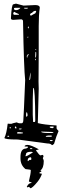

<svg xmlns="http://www.w3.org/2000/svg" viewBox="-20 -753 349 1039"><path d="M51.8 -729.5 66.4 -733.4 107.4 -722.7 170.9 -725.6Q195.3 -725.6 195.3 -710.9Q189.5 -673.8 189.5 -612.3V-459L188.5 -311.5L189.5 -272.5L184.6 -86.9Q217.8 -78.1 285.2 -74.2L286.1 -73.2V-59.6Q286.1 -54.7 296.9 -43.9Q286.1 -20.5 272.5 25.4L263.7 32.2H260.7Q254.9 23.4 236.3 23.4L76.2 2Q3.9 2 3.9 -6.8Q15.6 -30.3 21.5 -83H22.5V-84L32.2 -83H42Q46.9 -85.9 70.3 -90.8Q80.1 -85.9 85 -85.9H96.7Q106.4 -85.9 106.4 -105.5Q108.4 -128.9 116.2 -319.3Q109.4 -377.9 104.5 -641.6Q100.6 -648.4 94.7 -648.4L50.8 -645.5Q39.1 -646.5 39.1 -653.3Q43 -729.5 51.8 -729.5ZM61.5 -710.9 55.7 -709V-707Q55.7 -698.2 65.4 -698.2H68.4Q79.1 -698.2 89.8 -709V-710.9ZM111.3 -710.9 109.4 -708 117.2 -706.1H127L130.9 -709V-710.9ZM142.6 -672.9V-671.9L145.5 -668.9H149.4Q158.2 -674.8 170.9 -680.7Q175.8 -688.5 175.8 -692.4L173.8 -694.3H170.9Q162.1 -694.3 153.3 -683.6Q142.6 -680.7 142.6 -672.9ZM56.6 -688.5 51.8 -683.6V-676.8L55.7 -672.9H75.2H82V-676.8L64.5 -684.6L58.6 -688.5ZM132.8 -609.4 130.9 -606.4V-602.5L132.8 -599.6H134.8L135.7 -602.5V-606.4L134.8 -609.4ZM130.9 -554.7 127.9 -551.8V-549.8H132.8V-554.7ZM173.8 -487.3H170.9V-486.3L174.8 -481.4H175.8V-484.4ZM175.8 -469.7 171.9 -472.7 170.9 -453.1V-441.4H171.9Q175.8 -441.4 175.8 -455.1ZM125 -447.3V-443.4L127 -441.4L128.9 -443.4V-448.2L127.9 -450.2Q127.9 -451.2 135.7 -456.1V-459H131.8Q125 -455.1 125 -447.3ZM174.8 -434.6H170.9V-426.8H171.9L174.8 -428.7ZM138.7 -323.2V-320.3H140.6Q145.5 -320.3 145.5 -360.4Q143.6 -360.4 138.7 -323.2ZM161.1 -277.3 159.2 -275.4 157.2 -213.9V-131.8L159.2 -93.8L160.2 -92.8H167Q170.9 -92.8 170.9 -101.6Q169.9 -277.3 161.1 -277.3ZM121.1 -131.8V-127.9Q121.1 -121.1 125 -121.1L128.9 -127V-133.8Q127 -145.5 125 -145.5Q121.1 -145.5 121.1 -131.8ZM62.5 -68.4 60.5 -65.4Q60.5 -57.6 67.4 -57.6H68.4V-65.4L65.4 -68.4ZM254.9 -68.4 249 -67.4V-65.4Q250 -59.6 265.6 -59.6L270.5 -63.5V-67.4L264.6 -68.4ZM34.2 -65.4 32.2 -62.5V-59.6L36.1 -57.6L38.1 -61.5L37.1 -65.4ZM82 -54.7V-53.7L86.9 -52.7H92.8L96.7 -54.7V-57.6H89.8H88.9Q82 -57.6 82 -54.7ZM258.8 -39.1 203.1 -41V-40Q203.1 -34.2 236.3 -33.2H261.7L268.6 -35.2V-38.1ZM75.2 -38.1 72.3 -33.2 74.2 -30.3H88.9Q104.5 -30.3 104.5 -33.2V-35.2Q93.8 -38.1 77.1 -38.1ZM227.5 -13.7 231.4 -12.7H251Q259.8 -12.7 260.7 -15.6V-18.6L254.9 -19.5H240.2Q227.5 -18.6 227.5 -13.7ZM22.5 -18.6 19.5 -13.7 22.5 -12.7H27.3L30.3 -13.7L26.4 -18.6ZM255.9 4.9H250V8.8L255.9 10.7H258.8L264.6 8.8V4.9H258.8ZM129.9 31.2Q146.5 31.2 189.5 54.7V55.7Q174.8 58.6 174.8 61.5Q193.4 87.9 199.2 87.9L210 85Q212.9 85 215.8 91.8L211.9 103.5Q216.8 113.3 216.8 118.2Q216.8 156.2 199.2 168.9Q199.2 171.9 204.1 171.9V173.8Q204.1 175.8 193.4 180.7V184.6L207 187.5Q199.2 210.9 182.6 231.4Q154.3 265.6 144.5 265.6L136.7 257.8Q131.8 260.7 127 260.7L125 257.8Q134.8 237.3 149.4 237.3L151.4 236.3V235.4Q151.4 234.4 136.7 229.5V226.6Q146.5 186.5 146.5 170.9V167Q146.5 165 118.2 162.1Q90.8 140.6 90.8 104.5V96.7Q90.8 50.8 121.1 50.8Q131.8 45.9 131.8 43.9L129.9 40H115.2L113.3 39.1V37.1Q117.2 31.2 129.9 31.2ZM144.5 48.8 141.6 51.8V53.7H154.3V48.8ZM121.1 80.1 118.2 89.8V92.8Q127 92.8 157.2 72.3V70.3L149.4 68.4Q121.1 68.4 121.1 80.1ZM129.9 114.3V118.2L131.8 119.1L139.6 112.3H148.4L149.4 106.4V101.6L145.5 97.7H144.5Q129.9 100.6 129.9 114.3Z"/></svg>

Font: Love Ya Like A Sister
Style: Regular
Weight: 400
Designer: Kimberly Geswein
Foundry: Kimberly Geswein
Version: Version 1.002 2007